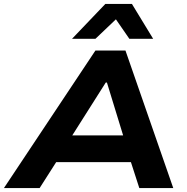

<svg xmlns="http://www.w3.org/2000/svg" viewBox="-50 -964 957 984"><path d="M-30 0 439 -705H593L838 0H664L600 -198L665 -133H192L280 -199L153 0ZM492 -541 295 -230 269 -270H632L593 -231L498 -541ZM319 -765 490 -944H626L735 -765H613L544 -865L439 -765Z"/></svg>

Font: Nunito Sans 7pt SemiExpanded ExtraBold
Style: Italic
Weight: 800
Width: 6
Italic angle: -9°
Designer: Vernon Adams
Foundry: Vernon Adams
Version: Version 3.101;gftools[0.9.27]